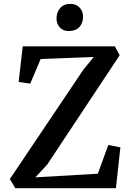

<svg xmlns="http://www.w3.org/2000/svg" viewBox="-20 -990 697 1010"><path d="M31.7 0ZM349.6 -969.7H350.1Q380.9 -969.7 398.9 -950Q417 -930.2 417 -902.8Q417 -869.1 397.7 -847.9Q378.4 -826.7 341.3 -826.7H340.8Q312.5 -826.7 294.9 -845.5Q277.3 -864.3 277.3 -892.6Q277.3 -925.3 296.4 -947.5Q315.4 -969.7 349.6 -969.7ZM418.9 -624 473.6 -690.4 193.8 -679.7 139.2 -550.3 78.1 -558.6 99.6 -746.1H584.5L609.4 -699.2L228.5 -124.5L166 -57.1L494.6 -76.2L549.8 -227.5L613.3 -214.8L589.8 0H60.5L31.7 -47.9Z"/></svg>

Font: Merriweather
Style: Regular
Weight: 400
Designer: Eben Sorkin
Foundry: Eben Sorkin
Version: Version 1.584; ttfautohint (v1.6)